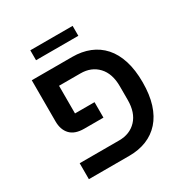

<svg xmlns="http://www.w3.org/2000/svg" viewBox="-172 -886 980 1022"><g transform="rotate(-30 318.0 -375.0)"><path d="M155 -750H415V-689H155ZM82 -98H325Q391 -98 431.5 -141Q472 -184 472 -262V-346Q472 -424 431.5 -467Q391 -510 325 -510H193V-340H313V-245H195Q138 -245 110 -274.5Q82 -304 82 -355V-608H331Q389 -608 436.5 -589Q484 -570 518 -532Q552 -494 570 -437Q588 -380 588 -304Q588 -228 570 -171Q552 -114 518 -76Q484 -38 436.5 -19Q389 0 331 0H82Z"/></g></svg>

Font: IBM Plex Sans Hebrew Medium
Style: Regular
Weight: 500
Designer: Mike Abbink, Paul van der Laan, Pieter van Rosmalen, Yanek Iontef
Foundry: Bold Monday
Version: Version 1.2